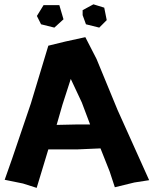

<svg xmlns="http://www.w3.org/2000/svg" viewBox="-20 -868 721 902"><path d="M380.9 -693.4 287.1 -672.9 207 -653.3 125 -381.8 37.1 -123 2 -23.4 87.9 -5.9 152.3 14.6 207 -166H339.8L452.1 -170.9L495.1 -62.5L519.5 11.7L611.3 -10.7L680.7 -21.5L532.2 -351.6L433.6 -590.8ZM312.5 -497.1 364.3 -386.7 403.3 -283.2H337.9L246.1 -281.2L273.4 -376ZM153.3 -793 172.9 -753.9 235.4 -738.3 278.3 -777.3 258.8 -843.8H184.6ZM368.2 -796.9 383.8 -753.9 446.3 -738.3 481.4 -773.4 469.7 -832 418.9 -847.7 368.2 -820.3Z"/></svg>

Font: MaokenAssortedSans-TC
Style: Regular
Weight: 500
Version: Version 0.83